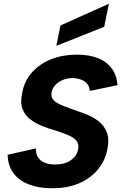

<svg xmlns="http://www.w3.org/2000/svg" viewBox="-20 -999 648 1026"><path d="M172 -206Q171 -177 183.5 -158Q196 -139 219 -129.5Q242 -120 274 -120Q327 -120 359 -143Q391 -166 397 -200Q403 -228 389.5 -245.5Q376 -263 348.5 -275Q321 -287 284 -299Q245 -310 208 -324.5Q171 -339 142 -361Q113 -383 100 -417.5Q87 -452 99 -504Q111 -569 153 -614.5Q195 -660 256 -683.5Q317 -707 391 -707Q456 -707 503 -688.5Q550 -670 577 -633.5Q604 -597 608 -544L460 -513Q459 -535 446.5 -550.5Q434 -566 413.5 -573.5Q393 -581 370 -582Q343 -582 319 -573Q295 -564 278 -547Q261 -530 256 -508Q251 -483 263.5 -467.5Q276 -452 300.5 -441Q325 -430 356 -419Q394 -406 434 -391Q474 -376 505 -352.5Q536 -329 550.5 -292.5Q565 -256 554 -202Q543 -143 505.5 -96Q468 -49 406 -21Q344 7 258 7Q186 7 133 -14Q80 -35 51 -75Q22 -115 21 -172ZM562 -979 537 -856 281 -754 303 -863Z"/></svg>

Font: Albert Sans ExtraBold
Style: Italic
Weight: 800
Italic angle: -11.25°
Designer: Andreas Rasmussen
Foundry: a.Foundry
Version: Version 1.025